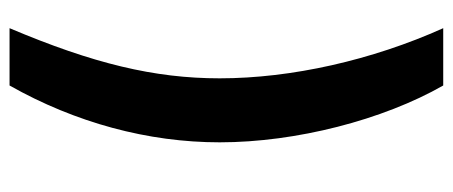

<svg xmlns="http://www.w3.org/2000/svg" viewBox="-293 -519 948 402"><g transform="rotate(90 181.0 -318.0)"><path d="M39 136H159C237 -2 278 -154 278 -304C278 -464 231 -646 159 -772H39C106 -623 144 -454 144 -304C144 -167 113 -39 39 136Z"/></g></svg>

Font: Wafeq Semi Bold
Style: Regular
Weight: 600
Designer: Rasmus Andersson & Azza Alameddine
Foundry: Google & TypeTogether
Version: Version 3.000;January 28, 2025;FontCreator 15.0.0.3014 64-bi